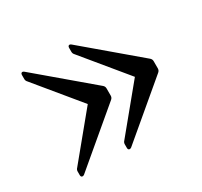

<svg xmlns="http://www.w3.org/2000/svg" viewBox="-106 -617 778 741"><g transform="rotate(-30 283.5 -246.5)"><path d="M60 -23V-39Q60 -47 66 -53L224 -245L66 -437Q60 -443 60 -451V-468Q60 -476 64.5 -478Q69 -480 75 -475L310 -276Q317 -270 317 -261V-229Q317 -220 310 -214L75 -16Q69 -12 64.5 -14Q60 -16 60 -23ZM270 -23V-39Q270 -47 276 -53L434 -245L276 -437Q270 -443 270 -451V-468Q270 -476 274.5 -478Q279 -480 285 -475L520 -276Q527 -270 527 -261V-229Q527 -220 520 -214L285 -16Q279 -12 274.5 -14Q270 -16 270 -23Z"/></g></svg>

Font: Zen Antique
Style: Regular
Weight: 400
Designer: Yoshimichi Ohira
Foundry: Positype
Version: Version 1.001